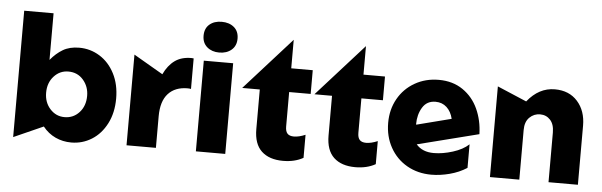

<svg xmlns="http://www.w3.org/2000/svg" viewBox="-49 -935 3511 1120"><g transform="rotate(5 1706.0 -375.0)"><path d="M395 12Q460 12 514.5 -22Q569 -56 601.5 -119.5Q634 -183 634 -266Q634 -349 601.5 -412Q569 -475 514 -509Q459 -543 394 -543Q338 -543 299 -520Q260 -497 227 -457V-730H55V10L228 -67Q259 -28 302 -8Q345 12 395 12ZM464 -267Q464 -208 429.5 -170Q395 -132 343 -132Q293 -132 258.5 -170Q224 -208 224 -265Q224 -323 258.5 -361Q293 -399 343 -399Q397 -399 430.5 -360Q464 -321 464 -267Z M1050 -540Q992 -540 953.5 -512Q915 -484 890 -431L718 -531V0H890V-185Q890 -273 930.5 -317.5Q971 -362 1044 -362Q1056 -362 1064 -360V-539Q1060 -540 1050 -540Z M1296 -531H1124V0H1296ZM1110 -676Q1110 -634 1138 -610Q1166 -586 1209 -586Q1253 -586 1281 -610Q1309 -634 1309 -676Q1309 -719 1281 -742.5Q1253 -766 1209 -766Q1165 -766 1137.5 -742.5Q1110 -719 1110 -676Z M1635 11Q1703 11 1753 -17V-152Q1715 -136 1686 -136Q1660 -136 1648 -149Q1636 -162 1636 -190V-392H1762V-531H1636V-698L1361 -392H1464V-160Q1464 -73 1509 -31Q1554 11 1635 11Z M2058 11Q2126 11 2176 -17V-152Q2138 -136 2109 -136Q2083 -136 2071 -149Q2059 -162 2059 -190V-392H2185V-531H2059V-698L1784 -392H1887V-160Q1887 -73 1932 -31Q1977 11 2058 11Z M2507 -111Q2440 -111 2404 -153L2763 -244Q2761 -324 2730.5 -391Q2700 -458 2641 -498.5Q2582 -539 2500 -539Q2422 -539 2359.5 -503Q2297 -467 2262 -404.5Q2227 -342 2227 -264Q2227 -184 2262.5 -120Q2298 -56 2361 -20Q2424 16 2504 16Q2555 16 2610.5 1.5Q2666 -13 2711 -42V-180Q2677 -148 2618 -129.5Q2559 -111 2507 -111ZM2492 -410Q2531 -410 2557.5 -385.5Q2584 -361 2594 -319L2391 -267L2390 -270Q2390 -326 2415.5 -368Q2441 -410 2492 -410Z M3179 -543Q3086 -543 3018 -458L2846 -531V0H3018V-291Q3018 -339 3044 -364.5Q3070 -390 3106 -390Q3142 -390 3165.5 -364.5Q3189 -339 3189 -291V0H3361V-346Q3361 -433 3312 -488Q3263 -543 3179 -543Z"/></g></svg>

Font: Geom ExtraBold
Style: Bold
Weight: 800
Version: Version 1.102